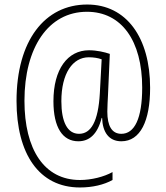

<svg xmlns="http://www.w3.org/2000/svg" viewBox="-20 -735 734 848"><path d="M643 -347C643 -568 539 -715 365 -715C178 -715 53 -556 53 -289C53 -56 152 93 333 93C389 93 439 81 477 60V25C439 46 384 60 333 60C175 60 88 -75 88 -290C88 -524 193 -683 364 -683C517 -683 608 -555 608 -348C608 -211 574 -144 516 -144C474 -144 454 -179 454 -242C454 -263 456 -295 457 -316L465 -497C442 -505 407 -513 373 -513C279 -513 216 -430 216 -288C216 -171 257 -111 326 -111C373 -111 410 -140 429 -214H431C433 -151 461 -111 516 -111C600 -111 643 -201 643 -347ZM251 -288C251 -411 301 -482 372 -482C393 -482 413 -479 429 -473L421 -324C414 -196 381 -144 329 -144C278 -144 251 -196 251 -288Z"/></svg>

Font: Noto Sans Georgian Condensed ExtraLight
Style: Regular
Weight: 200
Width: 3
Designer: Monotype Design Team, Akaki Razmadze
Foundry: Google LLC
Version: Version 2.005